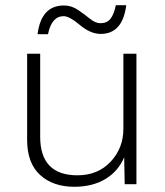

<svg xmlns="http://www.w3.org/2000/svg" viewBox="-20 -706 632 736"><path d="M464 -686Q450 -576 366 -576Q327 -576 286.5 -610Q246 -644 224 -644Q178 -644 164 -575H124Q138 -685 225 -685Q254 -685 279 -668Q304 -651 325 -634Q346 -617 365 -617Q390 -617 403.5 -634Q417 -651 424 -686ZM265 10Q183 10 133.5 -35.5Q84 -81 84 -170V-500H134V-182Q134 -34 277 -34Q355 -34 404 -86Q453 -138 453 -213V-500H503V0H458L456 -103Q433 -49 383.5 -19.5Q334 10 265 10Z"/></svg>

Font: Elaine Sans Light
Style: Regular
Weight: 300
Designer: Wei Huang
Foundry: Wei Huang
Version: Version 2.001;December 24, 2019;FontCreator 12.0.0.2547 64-b